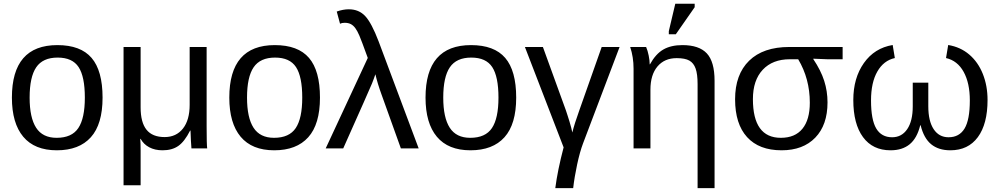

<svg xmlns="http://www.w3.org/2000/svg" viewBox="-20 -773 5205 1000"><path d="M514.2 -264.6Q514.2 -126 453.1 -58.1Q392.1 9.8 275.9 9.8Q160.2 9.8 101.1 -60.8Q42 -131.3 42 -264.6Q42 -538.1 278.8 -538.1Q399.9 -538.1 457 -471.4Q514.2 -404.8 514.2 -264.6ZM421.9 -264.6Q421.9 -374 389.4 -423.6Q356.9 -473.1 280.3 -473.1Q203.1 -473.1 168.7 -422.6Q134.3 -372.1 134.3 -264.6Q134.3 -160.2 168.2 -107.7Q202.1 -55.2 274.9 -55.2Q354 -55.2 387.9 -106Q421.9 -156.7 421.9 -264.6Z M977.1 0Q976.1 -5.9 974.4 -39.8Q972.7 -73.7 972.2 -92.8H970.2Q940.9 -35.2 908.4 -12.7Q876 9.8 826.7 9.8Q786.6 9.8 757.3 -5.9Q728 -21.5 712.4 -49.8H710.4Q712.4 -28.8 712.4 9.8V191.9H623.5V-528.3H712.4V-213.9Q712.4 -135.3 743.2 -97.2Q773.9 -59.1 837.4 -59.1Q897.9 -59.1 932.9 -103.5Q967.8 -147.9 967.8 -227.1V-528.3H1056.2V-113.8Q1056.2 -20.5 1059.1 0Z M1646.5 -264.6Q1646.5 -126 1585.4 -58.1Q1524.4 9.8 1408.2 9.8Q1292.5 9.8 1233.4 -60.8Q1174.3 -131.3 1174.3 -264.6Q1174.3 -538.1 1411.1 -538.1Q1532.2 -538.1 1589.4 -471.4Q1646.5 -404.8 1646.5 -264.6ZM1554.2 -264.6Q1554.2 -374 1521.7 -423.6Q1489.3 -473.1 1412.6 -473.1Q1335.4 -473.1 1301 -422.6Q1266.6 -372.1 1266.6 -264.6Q1266.6 -160.2 1300.5 -107.7Q1334.5 -55.2 1407.2 -55.2Q1486.3 -55.2 1520.3 -106Q1554.2 -156.7 1554.2 -264.6Z M1895.5 -471.2Q1862.3 -563 1851.8 -587.4Q1841.3 -611.8 1830.8 -626.2Q1820.3 -640.6 1807.1 -647.5Q1793.9 -654.3 1774.9 -654.3Q1760.7 -654.3 1751 -649.4L1733.9 -712.9Q1766.6 -724.6 1796.9 -724.6Q1849.1 -724.6 1882.3 -689Q1915.5 -653.3 1952.1 -557.1L2160.6 0H2067.9L1966.8 -281.7Q1946.8 -336.4 1935.1 -386.2Q1927.7 -363.8 1917.2 -337.6Q1906.7 -311.5 1767.6 0H1676.3Z M2668.5 -264.6Q2668.5 -126 2607.4 -58.1Q2546.4 9.8 2430.2 9.8Q2314.5 9.8 2255.4 -60.8Q2196.3 -131.3 2196.3 -264.6Q2196.3 -538.1 2433.1 -538.1Q2554.2 -538.1 2611.3 -471.4Q2668.5 -404.8 2668.5 -264.6ZM2576.2 -264.6Q2576.2 -374 2543.7 -423.6Q2511.2 -473.1 2434.6 -473.1Q2357.4 -473.1 2323 -422.6Q2288.6 -372.1 2288.6 -264.6Q2288.6 -160.2 2322.5 -107.7Q2356.4 -55.2 2429.2 -55.2Q2508.3 -55.2 2542.2 -106Q2576.2 -156.7 2576.2 -264.6Z M2713.9 -528.3H2807.6L2927.2 -198.7Q2930.7 -188 2935.8 -172.6Q2940.9 -157.2 2945.8 -140.9Q2950.7 -124.5 2954.8 -109.1Q2959 -93.8 2960.9 -83Q2971.7 -127.4 2997.1 -197.8L3113.8 -528.3H3207L3016.6 -25.9Q3000 18.1 2985.8 84.2Q2971.7 150.4 2965.3 207H2872.1Q2884.3 113.3 2915.5 -5.4Z M3613.3 207V-335Q3613.3 -387.2 3603 -416Q3592.8 -444.8 3570.3 -457.5Q3547.9 -470.2 3504.4 -470.2Q3440.9 -470.2 3404.3 -426.8Q3367.7 -383.3 3367.7 -306.2V0H3279.8V-415.5Q3279.8 -475.6 3262.2 -528.3H3345.2Q3353.5 -509.3 3358.6 -483.6Q3363.8 -458 3363.8 -438H3365.2Q3395.5 -492.7 3435.3 -515.4Q3475.1 -538.1 3534.2 -538.1Q3621.1 -538.1 3661.4 -494.9Q3701.7 -451.7 3701.7 -352.1V207ZM3463.4 -594.7V-610.8L3497.1 -753.4H3598.1V-735.4L3500 -594.7Z M4290 -239.7Q4290 -122.1 4226.3 -56.2Q4162.6 9.8 4050.8 9.8Q3933.6 9.8 3871.1 -58.8Q3808.6 -127.4 3808.6 -255.9Q3808.6 -385.3 3881.8 -456.8Q3955.1 -528.3 4090.8 -528.3H4368.7V-464.4H4288.1L4215.8 -467.3V-465.3Q4255.4 -406.2 4272.7 -352.1Q4290 -297.9 4290 -239.7ZM4197.8 -238.3Q4197.8 -362.8 4137.2 -464.4H4093.8Q4003.9 -464.4 3952.6 -409.7Q3901.4 -355 3901.4 -256.8Q3901.4 -55.2 4046.9 -55.2Q4120.6 -55.2 4159.2 -102.3Q4197.8 -149.4 4197.8 -238.3Z M4814.9 -219.2Q4814.9 -142.6 4842.8 -100.3Q4870.6 -58.1 4920.4 -58.1Q4976.1 -58.1 5003.7 -103.5Q5031.2 -148.9 5031.2 -250Q5031.2 -340.3 4999 -398.7Q4966.8 -457 4907.2 -470.7L4918.5 -538.6Q4981.9 -528.3 5028.1 -489Q5074.2 -449.7 5098.9 -387.9Q5123.5 -326.2 5123.5 -252.4Q5123.5 -127.4 5073 -58.8Q5022.5 9.8 4929.7 9.8Q4868.2 9.8 4829.8 -21.7Q4791.5 -53.2 4774.9 -120.6H4772.9Q4756.3 -53.2 4718 -21.7Q4679.7 9.8 4618.2 9.8Q4525.4 9.8 4474.9 -58.8Q4424.3 -127.4 4424.3 -252.4Q4424.3 -366.7 4479.5 -444.8Q4534.7 -522.9 4629.4 -538.6L4640.6 -470.7Q4582.5 -458 4549.6 -400.6Q4516.6 -343.3 4516.6 -250Q4516.6 -149.4 4543.7 -103.8Q4570.8 -58.1 4626.5 -58.1Q4676.3 -58.1 4705.1 -100.3Q4733.9 -142.6 4733.9 -219.2V-342.3H4814.9Z"/></svg>

Font: Arial
Style: Regular
Weight: 400
Designer: Steve Matteson
Foundry: Ascender Corporation
Version: Version 2.00.3